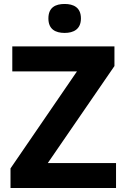

<svg xmlns="http://www.w3.org/2000/svg" viewBox="-20 -948 636 968"><path d="M306 -928C260 -928 224 -911 224 -855C224 -800 260 -782 306 -782C350 -782 388 -800 388 -855C388 -911 350 -928 306 -928ZM565 0V-126H221L557 -615V-714H42V-588H368L33 -99V0Z"/></svg>

Font: Noto Sans Lao UI
Style: Bold
Weight: 700
Designer: Monotype Design Team
Foundry: Monotype Imaging Inc.
Version: Version 2.000